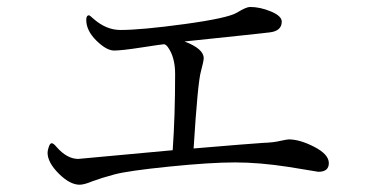

<svg xmlns="http://www.w3.org/2000/svg" viewBox="-20 -624 1040 538"><path d="M113.3 -196.3Q113.3 -202.1 116.7 -212.4Q120.1 -222.7 125 -222.7Q129.9 -222.7 138.7 -211.9Q168 -178.7 199.2 -178.7Q203.1 -178.7 463.9 -203.1Q470.7 -298.8 470.7 -417Q470.7 -463.9 450.2 -492.2Q444.3 -500 439.5 -500Q434.6 -500 377.9 -491.2Q321.3 -482.4 299.8 -482.4Q278.3 -482.4 250 -510.3Q221.7 -538.1 221.7 -568.4Q221.7 -581.1 229.5 -581.1Q231.4 -581.1 243.2 -570.3Q278.3 -540 317.4 -540Q376 -540 497.6 -556.6Q619.1 -573.2 644.5 -588.9Q669.9 -604.5 680.7 -604.5Q709 -604.5 739.3 -591.8Q769.5 -579.1 769.5 -563.5Q769.5 -537.1 735.4 -533.2Q721.7 -531.2 497.1 -507.8Q550.8 -487.3 550.8 -460.9Q550.8 -453.1 543 -423.8Q534.2 -394.5 522.5 -208Q685.5 -221.7 716.8 -223.6Q747.1 -224.6 766.6 -229.5Q785.2 -233.4 789.1 -233.4Q820.3 -233.4 860.8 -212.4Q901.4 -191.4 901.4 -167Q901.4 -142.6 872.1 -142.6Q871.1 -142.6 789.1 -156.2Q707 -168.9 638.7 -168.9Q569.3 -168.9 454.1 -157.2Q338.9 -145.5 300.8 -135.3Q262.7 -125 239.3 -116.2Q215.8 -106.4 203.1 -106.4Q175.8 -106.4 144.5 -137.7Q113.3 -168.9 113.3 -196.3Z"/></svg>

Font: GenEi Koburi Mincho v6
Style: Regular
Weight: 400
Designer: o_tamon (Modified)
Foundry: o_tamon / Adobe Systems Incorporated
Version: Version 6.1